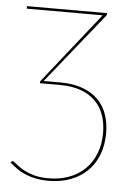

<svg xmlns="http://www.w3.org/2000/svg" viewBox="-50 -529 524 755"><g transform="rotate(5 211.5 -151.5)"><path d="M181.5 -202.5Q232.5 -202.5 270 -189Q307.5 -175.5 331.8 -151.2Q356 -127 367.8 -93.2Q379.5 -59.5 379.5 -19.5Q379.5 27 365 65.2Q350.5 103.5 323 130.5Q295.5 157.5 256.5 172.2Q217.5 187 169 187Q143.5 187 121.8 182.8Q100 178.5 81.2 171Q62.5 163.5 46.2 152.5Q30 141.5 15 128L18 125Q21 122 22.5 122Q27 122 36.5 130.5Q46 139 62.8 149.5Q79.5 160 105.5 168.5Q131.5 177 169 177Q213 177 249.5 163.5Q286 150 312.2 124.5Q338.5 99 353 62.8Q367.5 26.5 367.5 -19Q367.5 -58 356.2 -89.8Q345 -121.5 322 -144.5Q299 -167.5 264.2 -180Q229.5 -192.5 182.5 -192.5H103V-196.5Q103 -200.5 106 -203.5L325.5 -480H26V-490H342V-485Q342 -482.5 339 -479L117 -202.5Z"/></g></svg>

Font: Lato 2
Style: Regular
Weight: 100
Designer: Lukasz Dziedzic with Adam Twardoch and Botio Nikoltchev
Foundry: tyPoland Lukasz Dziedzic
Version: Version 2.015; 2015-08-06; http://www.latofonts.com/